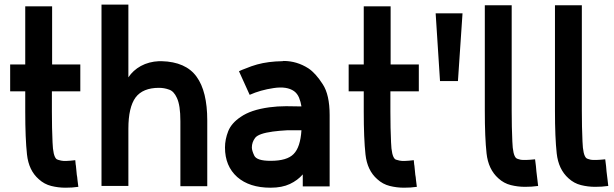

<svg xmlns="http://www.w3.org/2000/svg" viewBox="-20 -832 2744 858"><path d="M338.9 -423.8Q296.9 -423.8 211.9 -423.8Q211.9 -406.2 211.9 -405.3Q211.9 -404.3 211.9 -374Q211.9 -367.2 211.9 -356.4Q211.9 -346.7 211.9 -333Q211.9 -257.8 214.8 -196.3Q216.8 -134.8 232.4 -121.1Q235.4 -118.2 252.9 -114.3Q269.5 -110.4 316.4 -116.2Q318.4 -91.8 319.3 -90.8Q319.3 -89.8 323.2 -50.8Q325.2 -42 326.2 -28.3Q328.1 -14.6 330.1 2.9Q315.4 4.9 301.8 5.9Q287.1 6.8 272.5 6.8Q240.2 6.8 209 -1Q177.7 -8.8 153.3 -31.2Q108.4 -70.3 100.6 -141.6Q92.8 -212.9 92.8 -333Q92.8 -363.3 92.8 -423.8Q70.3 -423.8 25.4 -423.8Q25.4 -444.3 25.4 -485.4Q25.4 -504.9 25.4 -543.9Q47.9 -543.9 92.8 -543.9Q92.8 -630.9 92.8 -803.7Q132.8 -803.7 212.9 -803.7Q212.9 -717.8 212.9 -543.9Q254.9 -543.9 338.9 -543.9Q338.9 -503.9 338.9 -423.8Z M702.1 -558.6Q810.5 -555.7 858.4 -489.3Q906.2 -423.8 906.2 -293.9Q906.2 -292 906.2 -290Q906.2 -193.4 906.2 0Q866.2 0 786.1 0Q786.1 -45.9 786.1 -52.7Q786.1 -58.6 786.1 -100.6Q786.1 -110.4 786.1 -125Q786.1 -138.7 786.1 -158.2Q786.1 -181.6 786.1 -213.9Q786.1 -246.1 786.1 -290Q786.1 -327.1 782.2 -352.5Q778.3 -377.9 770.5 -394.5Q756.8 -424.8 735.4 -431.6Q713.9 -439.5 690.4 -439.5Q618.2 -439.5 585.9 -396.5Q553.7 -352.5 553.7 -256.8Q553.7 -171.9 553.7 -1Q513.7 -1 433.6 -1Q433.6 -271.5 433.6 -811.5Q473.6 -811.5 553.7 -811.5Q553.7 -759.8 553.7 -752.9Q553.7 -746.1 553.7 -699.2Q553.7 -687.5 553.7 -671.9Q553.7 -656.2 553.7 -634.8Q553.7 -608.4 553.7 -571.3Q553.7 -535.2 553.7 -486.3Q574.2 -517.6 609.4 -537.1Q645.5 -556.6 690.4 -558.6Q693.4 -558.6 696.3 -558.6Q700.2 -558.6 702.1 -558.6Z M1453.1 -314.5Q1453.1 -209 1453.1 1Q1413.1 1 1333 1Q1333 -16.6 1333 -52.7Q1310.5 -26.4 1275.4 -9.8Q1240.2 6.8 1189.5 6.8Q1189.5 6.8 1189.5 6.8Q1188.5 6.8 1188.5 6.8Q1094.7 6.8 1040 -41Q985.4 -89.8 985.4 -172.9Q985.4 -209 1000 -246.1Q1014.6 -282.2 1055.7 -309.6Q1078.1 -325.2 1109.4 -335.9Q1141.6 -346.7 1183.6 -352.5Q1219.7 -357.4 1258.8 -357.4Q1297.9 -357.4 1327.1 -356.4Q1324.2 -376 1316.4 -395.5Q1308.6 -414.1 1293.9 -424.8Q1261.7 -447.3 1203.1 -438.5Q1143.6 -429.7 1095.7 -408.2Q1080.1 -443.4 1047.9 -513.7Q1059.6 -519.5 1081.1 -527.3Q1101.6 -536.1 1128.9 -543.9Q1178.7 -557.6 1242.2 -558.6Q1244.1 -559.6 1247.1 -559.6Q1306.6 -559.6 1358.4 -526.4Q1390.6 -504.9 1421.9 -456.1Q1453.1 -409.2 1453.1 -317.4Q1453.1 -316.4 1453.1 -314.5ZM1327.1 -250Q1317.4 -250 1305.7 -250Q1288.1 -250 1265.6 -250Q1228.5 -248 1199.2 -244.1Q1134.8 -235.4 1120.1 -215.8Q1105.5 -196.3 1105.5 -172.9Q1105.5 -159.2 1116.2 -136.7Q1127 -113.3 1189.5 -113.3Q1262.7 -113.3 1292 -143.6Q1322.3 -173.8 1327.1 -250Z M1851.6 -423.8Q1809.6 -423.8 1724.6 -423.8Q1724.6 -406.2 1724.6 -405.3Q1724.6 -404.3 1724.6 -374Q1724.6 -367.2 1724.6 -356.4Q1724.6 -346.7 1724.6 -333Q1724.6 -257.8 1727.5 -196.3Q1729.5 -134.8 1745.1 -121.1Q1748 -118.2 1765.6 -114.3Q1782.2 -110.4 1829.1 -116.2Q1831.1 -91.8 1832 -90.8Q1832 -89.8 1835.9 -50.8Q1837.9 -42 1838.9 -28.3Q1840.8 -14.6 1842.8 2.9Q1828.1 4.9 1814.5 5.9Q1799.8 6.8 1785.2 6.8Q1752.9 6.8 1721.7 -1Q1690.4 -8.8 1666 -31.2Q1621.1 -70.3 1613.3 -141.6Q1605.5 -212.9 1605.5 -333Q1605.5 -363.3 1605.5 -423.8Q1583 -423.8 1538.1 -423.8Q1538.1 -444.3 1538.1 -485.4Q1538.1 -504.9 1538.1 -543.9Q1560.5 -543.9 1605.5 -543.9Q1605.5 -630.9 1605.5 -803.7Q1645.5 -803.7 1725.6 -803.7Q1725.6 -717.8 1725.6 -543.9Q1767.6 -543.9 1851.6 -543.9Q1851.6 -503.9 1851.6 -423.8Z M2026.4 -469.7Q2000 -469.7 1946.3 -469.7Q1940.4 -570.3 1926.8 -772.5Q1966.8 -772.5 2046.9 -772.5Q2040 -670.9 2026.4 -469.7Z M2207 -35.2Q2162.1 -75.2 2154.3 -146.5Q2146.5 -216.8 2146.5 -336.9Q2146.5 -408.2 2146.5 -460.9Q2146.5 -513.7 2146.5 -551.8Q2146.5 -583 2146.5 -605.5Q2146.5 -628.9 2146.5 -645.5Q2146.5 -700.2 2146.5 -712.9Q2146.5 -726.6 2146.5 -761.7Q2146.5 -770.5 2146.5 -781.2Q2146.5 -793 2146.5 -808.6Q2186.5 -808.6 2266.6 -808.6Q2266.6 -651.4 2266.6 -336.9Q2266.6 -262.7 2269.5 -200.2Q2271.5 -137.7 2287.1 -125Q2290 -122.1 2306.6 -118.2Q2323.2 -115.2 2371.1 -120.1Q2373 -102.5 2375 -88.9Q2376 -75.2 2377 -66.4Q2381.8 -27.3 2381.8 -26.4Q2381.8 -25.4 2384.8 -1Q2371.1 0 2355.5 2Q2340.8 2.9 2326.2 2.9Q2293.9 2.9 2262.7 -4.9Q2231.4 -12.7 2207 -35.2Z M2520.5 -35.2Q2475.6 -75.2 2467.8 -146.5Q2460 -216.8 2460 -336.9Q2460 -408.2 2460 -460.9Q2460 -513.7 2460 -551.8Q2460 -583 2460 -605.5Q2460 -628.9 2460 -645.5Q2460 -700.2 2460 -712.9Q2460 -726.6 2460 -761.7Q2460 -770.5 2460 -781.2Q2460 -793 2460 -808.6Q2500 -808.6 2580.1 -808.6Q2580.1 -651.4 2580.1 -336.9Q2580.1 -262.7 2583 -200.2Q2585 -137.7 2600.6 -125Q2603.5 -122.1 2620.1 -118.2Q2636.7 -115.2 2684.6 -120.1Q2686.5 -102.5 2688.5 -88.9Q2689.5 -75.2 2690.4 -66.4Q2695.3 -27.3 2695.3 -26.4Q2695.3 -25.4 2698.2 -1Q2684.6 0 2668.9 2Q2654.3 2.9 2639.6 2.9Q2607.4 2.9 2576.2 -4.9Q2544.9 -12.7 2520.5 -35.2Z"/></svg>

Font: Seiden_Sans_Regular
Style: Regular
Weight: 400
Designer: Kevin Beronilla
Version: Version 1.0